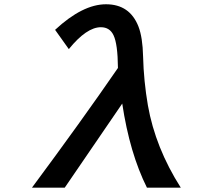

<svg xmlns="http://www.w3.org/2000/svg" viewBox="-20 -850 1040 895"><path d="M281.7 24.9H128.9Q360.8 -287.6 529.8 -533.2Q528.8 -645 509.3 -685.5Q491.7 -723.1 450.2 -723.1Q383.8 -723.1 300.8 -621.1L236.8 -710.9Q365.2 -830.1 474.1 -830.1Q585 -830.1 625.5 -726.1Q645 -675.8 647 -586.4Q649.9 -472.2 669.4 -358.9Q704.1 -161.6 822.8 24.9H665Q584.5 -136.2 549.8 -367.2Z"/></svg>

Font: FORM UDPGothic
Style: Bold
Weight: 700
Foundry: Pronama LLC
Version: Version 1.051